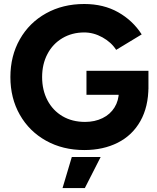

<svg xmlns="http://www.w3.org/2000/svg" viewBox="-20 -739 785 961"><path d="M32 -353.2Q32 -459 79.2 -542.2Q126.4 -625.4 210.4 -672.2Q294.4 -719 401.8 -719Q498.4 -719 571.5 -677.7Q644.6 -636.4 689.2 -566.8L561.4 -489.4Q537 -527.6 492.7 -552.1Q448.4 -576.6 401.8 -576.6Q340.6 -576.6 292.4 -548.1Q244.2 -519.6 217.5 -468.8Q190.8 -418 190.8 -353.2Q190.8 -288 217.6 -236.9Q244.4 -185.8 292.9 -157.3Q341.4 -128.8 405.8 -128.8Q454.4 -128.8 493.1 -147.7Q531.8 -166.6 553.3 -201.4Q574.8 -236.2 574.8 -280.4L723 -305.2Q723 -204.6 682.7 -133.1Q642.4 -61.6 569.5 -24.8Q496.6 12 401.8 12Q294.4 12 210.4 -34.8Q126.4 -81.6 79.2 -164.6Q32 -247.6 32 -353.2ZM412.8 -384.6H723V-292.4L637 -264.4H412.8ZM339.4 46.8H483.8L404.6 202.4H293Z"/></svg>

Font: 寒蝉端黑体 Light
Style: Regular
Weight: 300
Designer: ChillDuanSans {Warren2060}; 
Source Han Sans {Ryoko NISHIZUKA 西塚涼子 (kana, bopomofo & ideographs); Paul D. Hunt (Latin, G
Foundry: ChillType&Adobe
Version: Version 1.300;Glyphs 3.3 (3306)